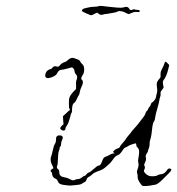

<svg xmlns="http://www.w3.org/2000/svg" viewBox="-20 -612 592 641"><path d="M530 -403Q532 -410 540 -400L545 -395L542 -382Q536 -356 525 -343Q522 -339 526 -322Q527 -319 521 -312Q515 -305 516 -299.5Q517 -294 515 -289.5Q513 -285 512 -277Q511 -269 505 -249Q499 -229 498 -219.5Q497 -210 494 -206.5Q491 -203 489 -191Q486 -159 482 -147Q479 -139 479.5 -132Q480 -125 477 -117.5Q474 -110 474 -107.5Q474 -105 469.5 -99Q465 -93 467 -86Q469 -79 464.5 -70.5Q460 -62 462 -59Q466 -53 461 -44Q459 -40 464.5 -34Q470 -28 475 -26Q481 -23 491.5 -23.5Q502 -24 506 -27Q512 -30 515 -30Q528 -30 537 -43Q541 -50 546 -49.5Q551 -49 552 -46Q552 -41 540 -30Q536 -26 532 -22Q510 1 501 4Q498 5 479 8Q461 10 456.5 8.5Q452 7 445 -5Q439 -15 439.5 -21.5Q440 -28 438 -33.5Q436 -39 439 -46Q444 -59 442 -68Q440 -75 442 -84Q444 -93 444.5 -103.5Q445 -114 440 -118.5Q435 -123 435 -127.5Q435 -132 434 -133Q432 -134 422 -130.5Q412 -127 409 -125Q405 -122 399.5 -120Q394 -118 390 -111Q380 -95 371 -93Q366 -92 357.5 -80Q349 -68 344.5 -64.5Q340 -61 332 -53.5Q324 -46 309 -41Q294 -36 288 -30Q282 -24 276.5 -21.5Q271 -19 269 -12.5Q267 -6 262.5 -4Q258 -2 253 1.5Q248 5 232 6Q216 7 215 7.5Q214 8 198 6Q186 5 180.5 2Q175 -1 172 -9Q170 -14 164 -16Q154 -21 154 -32Q154 -36 151 -38Q146 -43 153 -47Q158 -50 158.5 -50.5Q159 -51 153 -63Q147 -76 150 -87Q153 -95 158 -117Q160 -127 163.5 -132Q167 -137 167 -145Q166 -160 178 -160Q195 -160 187 -144Q184 -138 184 -131.5Q184 -125 181.5 -123Q179 -121 179 -117Q179 -113 176.5 -107.5Q174 -102 173.5 -82.5Q173 -63 171 -59Q167 -52 175 -46Q178 -44 178 -36.5Q178 -29 182.5 -25Q187 -21 195.5 -20Q204 -19 213 -14Q225 -7 231 -12Q234 -14 240 -14Q246 -14 253 -19.5Q260 -25 262.5 -25Q265 -25 268.5 -30Q272 -35 276.5 -36Q281 -37 293 -48Q305 -59 309 -59Q316 -59 321 -74Q325 -87 333 -89Q337 -90 346 -95Q355 -100 358.5 -99.5Q362 -99 362 -101Q361 -102 358.5 -103.5Q356 -105 361.5 -110Q367 -115 373 -116.5Q379 -118 380 -121.5Q381 -125 389.5 -134.5Q398 -144 400.5 -148.5Q403 -153 410.5 -161.5Q418 -170 418 -171Q418 -172 429 -184Q440 -196 446 -204.5Q452 -213 458 -220Q464 -227 465.5 -233Q467 -239 470.5 -242Q474 -245 474 -247Q474 -249 478.5 -254.5Q483 -260 484 -264.5Q485 -269 488.5 -270.5Q492 -272 496.5 -278.5Q501 -285 501 -288.5Q501 -292 503.5 -300Q506 -308 504 -321Q502 -334 505.5 -340Q509 -346 513 -350Q517 -354 516 -361Q515 -373 522 -384Q526 -391 530 -403ZM257 -363Q248 -350 253 -346Q261 -339 252 -322Q248 -314 246.5 -305Q245 -296 242.5 -293Q240 -290 236 -280.5Q232 -271 227.5 -268.5Q223 -266 221.5 -256.5Q220 -247 220.5 -242.5Q221 -238 218.5 -234.5Q216 -231 215 -224Q209 -201 204 -194Q199 -188 198.5 -182.5Q198 -177 193 -176Q189 -176 185 -178.5Q181 -181 181 -183.5Q181 -186 186 -192L192 -197L191 -210L190 -224L200 -233Q210 -243 211.5 -243Q213 -243 213 -246Q213 -249 211.5 -250Q210 -251 210 -268Q210 -277 211 -282.5Q212 -288 215 -293Q218 -298 226 -307L234 -315V-328Q233 -340 236 -346Q240 -358 234 -363Q230 -367 229 -373Q229 -377 227 -380.5Q225 -384 223 -385.5Q221 -387 219 -387Q215 -386 202.5 -382.5Q190 -379 185 -379Q176 -379 170 -366Q166 -359 152.5 -354Q139 -349 134 -353Q129 -357 132 -366Q135 -375 141 -378Q145 -381 148 -381Q151 -381 155 -386Q160 -393 169 -390Q175 -388 178 -392Q187 -403 197 -405Q201 -406 206 -411Q211 -416 217 -418Q223 -420 228.5 -417.5Q234 -415 239.5 -413.5Q245 -412 247.5 -407Q250 -402 255.5 -397Q261 -392 261 -380.5Q261 -369 257 -363ZM308 -591Q311 -594 337 -590Q346 -589 367 -587Q388 -585 395 -588Q407 -592 412 -582Q415 -576 423 -580Q427 -582 430 -580.5Q433 -579 439 -579Q446 -579 447 -575Q447 -574 446 -573Q444 -571 436.5 -572Q429 -573 420 -569Q411 -565 409.5 -565Q408 -565 400 -569Q394 -573 385 -574.5Q376 -576 374 -574Q368 -570 339 -566Q327 -565 322 -563Q317 -561 311 -565L304 -570L296 -566Q287 -561 284 -561Q280 -562 267.5 -567.5Q255 -573 254 -575Q252 -578 256 -581Q260 -584 264 -584.5Q268 -585 275 -587Q282 -589 294.5 -589.5Q307 -590 308 -591Z"/></svg>

Font: TT2020 Style D
Style: Italic
Weight: 400
Italic angle: -15°
Version: Version 0.2.000